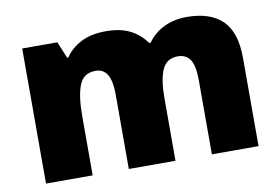

<svg xmlns="http://www.w3.org/2000/svg" viewBox="-64 -669 1129 774"><g transform="rotate(-10 500.0 -281.5)"><path d="M741 -563Q836 -563 886 -515Q936 -467 936 -360V0H745V-301Q745 -364 728 -388.5Q711 -413 678 -413Q632 -413 614 -372.5Q596 -332 596 -258V0H405V-301Q405 -361 389 -387Q373 -413 341 -413Q292 -413 274.5 -369Q257 -325 257 -242V0H66V-553H210L238 -485H243Q265 -519 306.5 -541Q348 -563 409 -563Q470 -563 509.5 -542.5Q549 -522 574 -486H580Q606 -523 647.5 -543Q689 -563 741 -563Z"/></g></svg>

Font: Noto Sans Khmer UI Black
Style: Regular
Weight: 900
Designer: Danh Hong and the Monotype Design Team
Foundry: Monotype Imaging Inc.
Version: Version 2.002; ttfautohint (v1.8.4.7-5d5b)